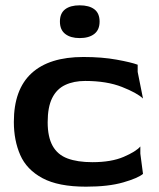

<svg xmlns="http://www.w3.org/2000/svg" viewBox="-20 -691 597 721"><path d="M303 10Q199 10 139.5 -22Q80 -54 56 -109Q32 -164 32 -233Q32 -355 98.5 -416Q165 -477 293 -477Q363 -477 418 -467Q473 -457 497 -448V-421L517 -321Q495 -342 438 -364.5Q381 -387 300 -387Q257 -387 225 -372Q193 -357 176 -323Q159 -289 159 -232Q159 -177 177.5 -143.5Q196 -110 233.5 -96Q271 -82 327 -82Q398 -82 444.5 -102Q491 -122 507 -141V-114L517 -38Q498 -22 442.5 -6Q387 10 303 10ZM279 -548Q245 -548 225 -563.5Q205 -579 205 -610Q205 -641 224.5 -656Q244 -671 279 -671Q315 -671 334.5 -656Q354 -641 354 -610Q354 -579 334 -563.5Q314 -548 279 -548Z"/></svg>

Font: Red Rose SemiBold
Style: Regular
Weight: 600
Designer: Jaikishan Patel
Version: Version 2.000